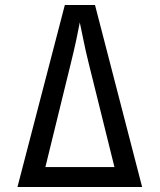

<svg xmlns="http://www.w3.org/2000/svg" viewBox="-20 -750 640 770"><path d="M50 0 240 -730H361L550 0ZM264 -496 162 -80H439L336 -495Q323 -547 314 -592.5Q305 -638 300 -660Q296 -638 286.5 -593Q277 -548 264 -496Z"/></svg>

Font: NKDuy Mono
Style: Regular
Weight: 400
Monospace: yes
Designer: NKDuy
Foundry: NKDuy
Version: Version 2.251; ttfautohint (v1.8.4.7-5d5b)